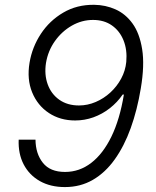

<svg xmlns="http://www.w3.org/2000/svg" viewBox="-20 -757 641 787"><path d="M246.1 9.8Q187 9.8 143.6 -14.6Q100.1 -39.1 77.1 -83Q54.2 -127 56.6 -184.6H125.5Q126 -127 155.8 -89.6Q185.5 -52.2 246.6 -52.2Q305.7 -52.2 354 -89.4Q402.3 -126.5 436.8 -197.3Q471.2 -268.1 487.8 -369.6H482.9Q460.9 -337.4 429.9 -313.2Q398.9 -289.1 362.8 -276.1Q326.7 -263.2 288.1 -263.2Q226.6 -263.2 180.2 -293.9Q133.8 -324.7 111.8 -378.4Q89.8 -432.1 101.1 -500Q111.8 -564 147.5 -618.2Q183.1 -672.4 239.3 -705.3Q295.4 -738.3 366.2 -737.3Q412.6 -736.8 453.6 -718.5Q494.6 -700.2 523.4 -660.4Q552.2 -620.6 562.7 -555.2Q573.2 -489.7 557.1 -394.5Q542.5 -306.2 515.9 -232.2Q489.3 -158.2 450.4 -103.8Q411.6 -49.3 360.6 -19.8Q309.6 9.8 246.1 9.8ZM303.7 -324.7Q338.9 -324.7 372.1 -338.9Q405.3 -353 432.4 -377.9Q459.5 -402.8 476.8 -435.1Q494.1 -467.3 497.6 -503.4Q502 -552.7 486.3 -591.6Q470.7 -630.4 438.7 -652.8Q406.7 -675.3 361.3 -675.3Q315.4 -675.3 274.4 -651.9Q233.4 -628.4 205.1 -588.6Q176.8 -548.8 168.5 -499Q161.1 -451.2 175.5 -411.4Q189.9 -371.6 223.1 -348.1Q256.3 -324.7 303.7 -324.7Z"/></svg>

Font: Inter Light
Style: Italic
Weight: 300
Italic angle: -9.3988°
Designer: Rasmus Andersson
Foundry: rsms
Version: Version 4.001;git-66647c0bb